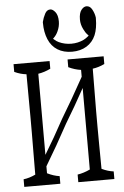

<svg xmlns="http://www.w3.org/2000/svg" viewBox="-55 -786 562 873"><g transform="rotate(-5 225.5 -349.5)"><path d="M431.2 -512.7Q431.2 -490.2 431.2 -477.5Q403.8 -464.4 377 -460.9Q377 -460.9 377 -457.5Q376.5 -356.9 375.5 -266.1Q375.5 -228 375.5 -199.2Q375.5 -160.6 376 -113.8Q376.5 -66.9 377 -3.9Q404.3 9.3 431.2 12.7Q431.2 34.7 431.2 47.4Q431.2 47.4 266.6 47.4Q266.6 35.2 266.6 12.7Q294.9 8.3 323.7 -5.4Q323.7 -186.5 323.7 -377.4Q278.8 -295.4 234.4 -222.7Q181.6 -125 128.4 -37.1Q128.4 -16.6 128.4 -5.4Q156.7 8.8 184.6 12.7Q184.6 34.7 184.6 47.4Q184.6 47.4 20 47.4Q20 35.2 20 12.7Q47.4 9.3 74.7 -3.9Q74.7 -3.9 74.7 -7.3Q74.7 -8.8 74.7 -19.5Q75.2 -61 75.2 -112.8Q75.2 -151.4 75.7 -199.2Q75.7 -228 75.7 -266.1Q75.2 -304.7 75.2 -353Q74.7 -394.5 74.7 -445.8Q74.7 -447.3 74.7 -458Q74.7 -458 74.7 -461.9Q47.4 -464.8 20 -477.5Q20 -490.2 20 -512.7Q20 -512.7 184.6 -512.7Q184.6 -490.2 184.6 -477.5Q156.7 -463.9 128.4 -459.5Q128.4 -269.5 128.4 -89.4Q173.3 -162.6 217.8 -245.1Q270.5 -332 323.7 -428.7Q323.7 -439.5 323.7 -460Q294.9 -463.9 266.6 -477.5Q266.6 -490.2 266.6 -512.7Q266.6 -512.7 431.2 -512.7ZM169.4 -687.5Q169.4 -687.5 169.4 -691.9Q173.8 -710.9 183.6 -729.5Q192.4 -746.1 208 -746.1Q218.8 -746.1 230.5 -731.7Q242.2 -717.3 242.2 -688.5Q242.2 -665.5 231.9 -643.6Q224.6 -627.4 212.9 -616.2Q212.9 -616.2 209 -612.3L212.9 -608.9Q222.7 -599.6 233.9 -594.7Q260.3 -582.5 290.5 -582.5Q320.8 -582.5 347.2 -595.2Q357.9 -600.6 368.2 -609.4Q368.2 -609.4 371.6 -612.8L368.2 -616.2Q357.4 -627 349.6 -643.6Q338.4 -665.5 338.4 -688.5Q338.4 -717.8 349.4 -731.9Q360.4 -746.1 373 -746.1Q388.7 -746.1 397.9 -730Q408.2 -711.9 411.1 -691.9Q411.1 -691.9 411.1 -687.5Q411.1 -642.6 398.4 -611.8Q384.8 -580.1 356.9 -563Q329.1 -545.9 290.5 -545.9Q252 -545.9 224.4 -563Q196.8 -580.1 183.1 -612.8Q169.4 -645.5 169.4 -687.5Z"/></g></svg>

Font: Scarab Serif
Style: Light
Weight: 300
Designer: John Roberts
Foundry: Scarab
Version: 1.0